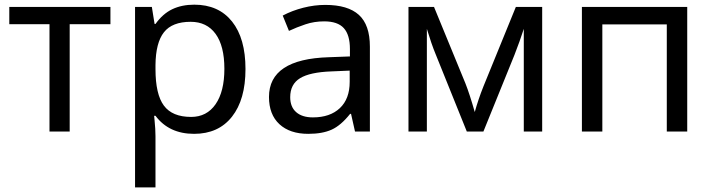

<svg xmlns="http://www.w3.org/2000/svg" viewBox="-20 -566 3062 826"><path d="M455.1 -461.9H279.8V0H192.9V-461.9H20V-536.1H455.1Z M814.9 9.8Q707 9.8 648.9 -67.9H643.1L645 -47.9Q648.9 -9.8 648.9 20V240.2H561V-536.1H633.3L645 -462.9H648.9Q680.2 -506.8 721.2 -526.4Q762.2 -545.9 815.9 -545.9Q920.4 -545.9 978.3 -473.4Q1036.1 -400.9 1036.1 -269Q1036.1 -137.7 978 -64Q919.9 9.8 814.9 9.8ZM800.3 -472.2Q720.7 -472.2 685.3 -427.2Q649.9 -382.3 648.9 -286.1V-269Q648.9 -160.2 685.1 -111.6Q721.2 -63 802.2 -63Q869.6 -63 907.5 -117.7Q945.3 -172.4 945.3 -270Q945.3 -368.2 907.5 -420.2Q869.6 -472.2 800.3 -472.2Z M1507.3 0 1490.2 -76.2H1486.3Q1446.3 -25.9 1406.5 -8.1Q1366.7 9.8 1306.2 9.8Q1227.1 9.8 1182.1 -31.7Q1137.2 -73.2 1137.2 -148.9Q1137.2 -312 1394.5 -319.8L1485.4 -323.2V-355Q1485.4 -416 1459 -445.1Q1432.6 -474.1 1374.5 -474.1Q1332 -474.1 1294.2 -461.4Q1256.3 -448.7 1223.1 -433.1L1196.3 -499Q1236.8 -520.5 1284.7 -532.7Q1332.5 -544.9 1379.4 -544.9Q1476.6 -544.9 1523.9 -502Q1571.3 -459 1571.3 -365.2V0ZM1326.2 -61Q1399.9 -61 1442.1 -100.8Q1484.4 -140.6 1484.4 -213.9V-262.2L1405.3 -258.8Q1313 -255.4 1270.8 -229.5Q1228.5 -203.6 1228.5 -147.9Q1228.5 -106 1254.2 -83.5Q1279.8 -61 1326.2 -61Z M2022.5 -84Q2037.1 -137.2 2059.6 -193.8L2199.2 -536.1H2312.5V0H2233.4V-441.9Q2216.3 -388.7 2193.4 -330.1L2059.6 0H1988.3L1854.5 -332Q1844.7 -355.5 1835.2 -383.3Q1825.7 -411.1 1816.4 -441.9V0H1737.3V-536.1H1847.2L1982.4 -207Q2000.5 -161.1 2022.5 -84Z M2571.3 0H2483.4V-536.1H2936.5V0H2848.6V-460.9H2571.3Z"/></svg>

Font: NotoPenekeko
Style: Regular
Weight: 400
Designer: Monotype Design team
Foundry: Monotype Imaging Inc.
Version: Version 1.04